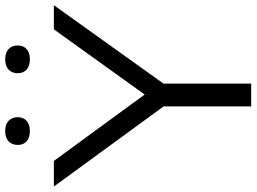

<svg xmlns="http://www.w3.org/2000/svg" viewBox="-155 -821 962 720"><g transform="rotate(-90 326.0 -461.0)"><path d="M666.5 -740 372.5 -329V0H287V-328.5L-13.5 -740H82.5L331.5 -399.5L576 -740ZM142.5 -875.5Q142.5 -897 156 -909.8Q169.5 -922.5 194.5 -922.5Q219.5 -922.5 233 -909.8Q246.5 -897 246.5 -875.5Q246.5 -854.5 233 -842.2Q219.5 -830 194.5 -830Q169.5 -830 156 -842.2Q142.5 -854.5 142.5 -875.5ZM411.5 -875.5Q411.5 -897 425 -909.8Q438.5 -922.5 463.5 -922.5Q488.5 -922.5 502 -909.8Q515.5 -897 515.5 -875.5Q515.5 -854.5 502 -842.2Q488.5 -830 463.5 -830Q438.5 -830 425 -842.2Q411.5 -854.5 411.5 -875.5Z"/></g></svg>

Font: Encode Sans Expanded
Style: Regular
Weight: 400
Width: 7
Designer: Multiple Designers
Foundry: Impallari Type
Version: Version 2.000